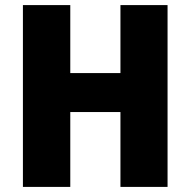

<svg xmlns="http://www.w3.org/2000/svg" viewBox="-20 -734 748 754"><path d="M638 0V-714H453V-447H256V-714H70V0H256V-294H453V0Z"/></svg>

Font: Noto Sans Georgian SemiCondensed Black
Style: Regular
Weight: 900
Width: 4
Designer: Monotype Design Team, Akaki Razmadze
Foundry: Google LLC
Version: Version 2.005